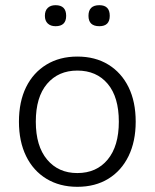

<svg xmlns="http://www.w3.org/2000/svg" viewBox="-20 -712 596 740"><path d="M278 8Q210 8 159 -23Q108 -54 80.5 -110.5Q53 -167 53 -243Q53 -320 80.5 -376Q108 -432 159 -463Q210 -494 278 -494Q347 -494 397.5 -463Q448 -432 475.5 -376Q503 -320 503 -243Q503 -167 475.5 -110.5Q448 -54 397.5 -23Q347 8 278 8ZM278 -45Q352 -45 395 -97Q438 -149 438 -243Q438 -338 395 -389Q352 -440 278 -440Q205 -440 161.5 -389Q118 -338 118 -243Q118 -149 161.5 -97Q205 -45 278 -45ZM363 -611Q321 -611 321 -651Q321 -692 363 -692Q403 -692 403 -651Q403 -611 363 -611ZM194 -611Q175 -611 164 -621.5Q153 -632 153 -651Q153 -671 164 -681.5Q175 -692 194 -692Q235 -692 235 -651Q235 -611 194 -611Z"/></svg>

Font: Chiron GoRound TC L
Style: Regular
Weight: 300
Designer: Ryoko NISHIZUKA 西塚涼子 (kana, bopomofo & ideographs); Paul D. Hunt (Latin, Greek & Cyrillic); Sandoll Communications 산돌커뮤니
Foundry: Adobe
Version: Version 1.000;hotconv 1.1.1;makeotfexe 2.6.0